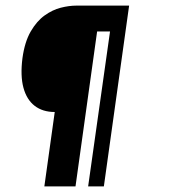

<svg xmlns="http://www.w3.org/2000/svg" viewBox="-20 -605 640 684"><path d="M138 59 175 -206Q132 -206 103.5 -228Q75 -250 63.5 -292.5Q52 -335 60 -398Q68 -456 89.5 -493Q111 -530 139 -550Q167 -570 196.5 -577.5Q226 -585 252 -585H440L350 59H294L372 -493H326L249 59Z"/></svg>

Font: Alumni Sans ExtraBold
Style: Italic
Weight: 800
Italic angle: -8°
Designer: Robert E. Leuschke
Foundry: Robert E. Leuschke
Version: Version 1.016